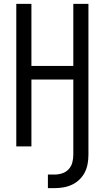

<svg xmlns="http://www.w3.org/2000/svg" viewBox="-20 -755 540 990"><path d="M227 215V145H262Q282 145 301.5 138.5Q321 132 334.5 117Q348 102 353 82.5Q358 63 358 43V-345H142V0H64V-735H142V-415H358V-735H436V43Q436 66 432 89Q428 112 417.5 133Q407 154 390 170.5Q373 187 352 197Q331 207 308 211Q285 215 262 215Z"/></svg>

Font: Iosevka Algr
Style: Regular
Weight: 400
Monospace: yes
Designer: Belleve Invis
Foundry: Belleve Invis
Version: Version 26.0.2; ttfautohint (v1.8.3)